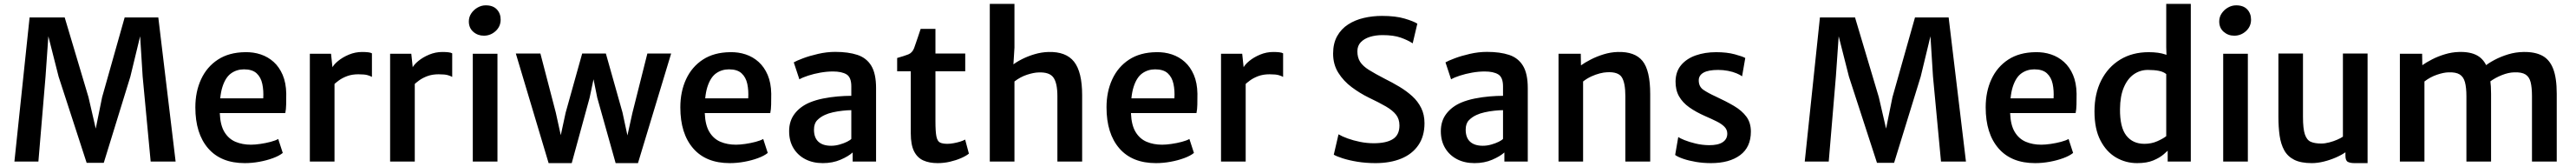

<svg xmlns="http://www.w3.org/2000/svg" viewBox="-20 -833 13318 861"><path d="M54.5 0 133 -743H314.5L437.5 -332L475 -170L508 -332L624.5 -743H798.5L888 0H759L717.5 -439L704.5 -646L654 -438L516.5 6.5H428L283 -438L230 -646L215.5 -439L178.5 0Z M1245.5 8Q1122.5 8 1056.2 -68.2Q990 -144.5 990 -279.5Q990 -360.5 1019.8 -424.5Q1049.5 -488.5 1106.8 -525.8Q1164 -563 1247.5 -564Q1290 -565 1327.8 -552.5Q1365.5 -540 1394.8 -513.8Q1424 -487.5 1441.5 -446.8Q1459 -406 1460 -350Q1460 -319 1459.5 -293.8Q1459 -268.5 1455 -250H1062L1072 -326H1341Q1343.5 -366 1336.2 -400.2Q1329 -434.5 1306.8 -455Q1284.5 -475.5 1241.5 -475.5Q1204 -475.5 1174.8 -454.8Q1145.5 -434 1129.8 -384.2Q1114 -334.5 1116.5 -247.5Q1119 -187.5 1140.5 -152.2Q1162 -117 1197.5 -102Q1233 -87 1277.5 -87Q1298 -87 1326 -91Q1354 -95 1379.5 -101.8Q1405 -108.5 1418.5 -116.5L1442 -44.5Q1423.5 -29.5 1391.5 -17.8Q1359.5 -6 1321.2 1Q1283 8 1245.5 8Z M1702.5 -393.5 1695.5 -480Q1703.5 -498.5 1727.5 -518.2Q1751.5 -538 1784.2 -551.5Q1817 -565 1852 -565Q1869.5 -565 1883 -563.5Q1896.5 -562 1903 -558V-436.5Q1895.5 -441 1880.5 -445.5Q1865.5 -450 1833 -450Q1800.5 -450 1775.2 -440.8Q1750 -431.5 1731.8 -418.2Q1713.5 -405 1702.5 -393.5ZM1582 0V-556H1691.5L1699.5 -480L1709.5 -443V0Z M2117.5 -393.5 2110.5 -480Q2118.5 -498.5 2142.5 -518.2Q2166.5 -538 2199.2 -551.5Q2232 -565 2267 -565Q2284.5 -565 2298 -563.5Q2311.5 -562 2318 -558V-436.5Q2310.5 -441 2295.5 -445.5Q2280.5 -450 2248 -450Q2215.5 -450 2190.2 -440.8Q2165 -431.5 2146.8 -418.2Q2128.5 -405 2117.5 -393.5ZM1997 0V-556H2106.5L2114.5 -480L2124.5 -443V0Z M2424.5 0V-556H2552V0ZM2481.5 -649Q2450 -649 2427 -669Q2404 -689 2404 -722.5Q2404 -745.5 2416.8 -764.2Q2429.5 -783 2449.5 -794.2Q2469.5 -805.5 2491.5 -805.5Q2529 -805.5 2548.8 -784.5Q2568.5 -763.5 2568.5 -732Q2568.5 -696.5 2542.5 -672.8Q2516.5 -649 2481.5 -649Z M2816.5 8 2647 -557H2774L2853.5 -253L2895.5 -63H2863.5L2904.5 -252L2990 -557H3112.5L3198.5 -253L3239 -65H3208.5L3249.5 -250L3327 -557H3450L3278.5 8H3163L3068 -329L3036.5 -484.5H3061.5L3028.5 -329L2936 8Z M3753 8Q3630 8 3563.8 -68.2Q3497.5 -144.5 3497.5 -279.5Q3497.5 -360.5 3527.2 -424.5Q3557 -488.5 3614.2 -525.8Q3671.5 -563 3755 -564Q3797.5 -565 3835.2 -552.5Q3873 -540 3902.2 -513.8Q3931.5 -487.5 3949 -446.8Q3966.5 -406 3967.5 -350Q3967.5 -319 3967 -293.8Q3966.5 -268.5 3962.5 -250H3569.5L3579.5 -326H3848.5Q3851 -366 3843.8 -400.2Q3836.5 -434.5 3814.2 -455Q3792 -475.5 3749 -475.5Q3711.5 -475.5 3682.2 -454.8Q3653 -434 3637.2 -384.2Q3621.5 -334.5 3624 -247.5Q3626.5 -187.5 3648 -152.2Q3669.5 -117 3705 -102Q3740.5 -87 3785 -87Q3805.5 -87 3833.5 -91Q3861.5 -95 3887 -101.8Q3912.5 -108.5 3926 -116.5L3949.5 -44.5Q3931 -29.5 3899 -17.8Q3867 -6 3828.8 1Q3790.5 8 3753 8Z M4234 8Q4183 8 4143.8 -12.2Q4104.5 -32.5 4082.2 -69.5Q4060 -106.5 4060 -156.5Q4060 -209.5 4088.5 -246.5Q4117 -283.5 4165 -304Q4197.5 -317.5 4235.2 -325Q4273 -332.5 4311 -335.8Q4349 -339 4381.5 -339L4406 -308L4381.5 -265Q4362.5 -265 4336.8 -262.2Q4311 -259.5 4286.5 -254Q4262 -248.5 4245 -240.5Q4221.5 -230 4205 -213Q4188.5 -196 4188.5 -164.5Q4188.5 -123 4211.5 -102.2Q4234.5 -81.5 4277 -81.5Q4299 -81.5 4321 -87.8Q4343 -94 4359.5 -102.2Q4376 -110.5 4381.5 -117L4405.5 -90L4388.5 -47Q4366.5 -27 4325.8 -9.5Q4285 8 4234 8ZM4509.5 0H4388.5V-83H4381.5V-387.5Q4381.5 -434.5 4356.8 -449.5Q4332 -464.5 4286.5 -464.5Q4255 -464.5 4221.2 -458.5Q4187.5 -452.5 4158.8 -443.2Q4130 -434 4113 -424L4084 -511.5Q4097.5 -519.5 4131.2 -532.2Q4165 -545 4209.8 -555.2Q4254.5 -565.5 4298.5 -565.5Q4366 -565.5 4413 -550Q4460 -534.5 4484.8 -494Q4509.5 -453.5 4509.5 -378.5Z M4828 8Q4784.5 8 4753.5 -6Q4722.5 -20 4705.8 -53.2Q4689 -86.5 4689 -145.5V-465.5H4618.5V-534Q4655.5 -544.5 4676 -552.5Q4696.5 -560.5 4706 -584.5Q4710 -595.5 4715.2 -610.8Q4720.5 -626 4726.8 -644.5Q4733 -663 4740 -684H4816.5V-557H4970.5V-465.5H4816.5V-207.5Q4816.5 -154 4821.5 -129.5Q4826.5 -105 4840 -98.2Q4853.5 -91.5 4879 -91.5Q4893 -91.5 4910.8 -94.8Q4928.5 -98 4944.8 -103Q4961 -108 4970 -113.5L4989.5 -41Q4975 -29 4949 -17.8Q4923 -6.5 4891.5 0.8Q4860 8 4828 8Z M5097.5 0V-813H5225V-587.5L5218.5 -482.5L5213 -496Q5232.5 -512 5263 -527.5Q5293.5 -543 5329 -553.5Q5364.5 -564 5400.5 -565Q5491.5 -567.5 5533.2 -514.8Q5575 -462 5575 -342V0H5447V-337Q5447 -404.5 5426.5 -433.2Q5406 -462 5349.5 -459.5Q5325 -459 5290.2 -447.8Q5255.5 -436.5 5225 -413V0Z M5956.5 8Q5833.5 8 5767.2 -68.2Q5701 -144.5 5701 -279.5Q5701 -360.5 5730.8 -424.5Q5760.5 -488.5 5817.8 -525.8Q5875 -563 5958.5 -564Q6001 -565 6038.8 -552.5Q6076.5 -540 6105.8 -513.8Q6135 -487.5 6152.5 -446.8Q6170 -406 6171 -350Q6171 -319 6170.5 -293.8Q6170 -268.5 6166 -250H5773L5783 -326H6052Q6054.5 -366 6047.2 -400.2Q6040 -434.5 6017.8 -455Q5995.5 -475.5 5952.5 -475.5Q5915 -475.5 5885.8 -454.8Q5856.5 -434 5840.8 -384.2Q5825 -334.5 5827.5 -247.5Q5830 -187.5 5851.5 -152.2Q5873 -117 5908.5 -102Q5944 -87 5988.5 -87Q6009 -87 6037 -91Q6065 -95 6090.5 -101.8Q6116 -108.5 6129.5 -116.5L6153 -44.5Q6134.5 -29.5 6102.5 -17.8Q6070.5 -6 6032.2 1Q5994 8 5956.5 8Z M6413.5 -393.5 6406.5 -480Q6414.5 -498.5 6438.5 -518.2Q6462.5 -538 6495.2 -551.5Q6528 -565 6563 -565Q6580.5 -565 6594 -563.5Q6607.5 -562 6614 -558V-436.5Q6606.5 -441 6591.5 -445.5Q6576.5 -450 6544 -450Q6511.5 -450 6486.2 -440.8Q6461 -431.5 6442.8 -418.2Q6424.5 -405 6413.5 -393.5ZM6293 0V-556H6402.5L6410.5 -480L6420.5 -443V0Z M7091.5 8Q7042 8 6997.8 0.8Q6953.5 -6.5 6921.8 -16.8Q6890 -27 6876 -35.5L6900.5 -140.5Q6919 -129.5 6948.2 -119Q6977.5 -108.5 7012.2 -101.5Q7047 -94.5 7082.5 -94.5Q7148 -94.5 7181.8 -116Q7215.5 -137.5 7215.5 -186Q7215.5 -219 7198.2 -241.2Q7181 -263.5 7145.8 -284Q7110.5 -304.5 7056.5 -330Q7010.5 -352.5 6968.5 -383.8Q6926.5 -415 6899.5 -457.8Q6872.5 -500.5 6872.5 -556.5Q6872.5 -609.5 6893.5 -646.8Q6914.5 -684 6950.2 -707Q6986 -730 7031.2 -740.5Q7076.5 -751 7125 -751Q7196 -751 7242.2 -737.2Q7288.5 -723.5 7308 -711L7284 -609.5Q7259 -626 7222.2 -639Q7185.5 -652 7128 -652Q7092 -652 7062.5 -642.8Q7033 -633.5 7015.5 -615.2Q6998 -597 6998 -568.5Q6998 -536.5 7012.2 -514.2Q7026.5 -492 7057.8 -472.5Q7089 -453 7139.5 -427Q7179 -407.5 7215.8 -385.5Q7252.5 -363.5 7281.8 -337Q7311 -310.5 7328 -276.2Q7345 -242 7345 -198Q7345 -130.5 7313.2 -84.5Q7281.5 -38.5 7224.5 -15.2Q7167.5 8 7091.5 8Z M7603.5 8Q7552.5 8 7513.2 -12.2Q7474 -32.5 7451.8 -69.5Q7429.5 -106.5 7429.5 -156.5Q7429.5 -209.5 7458 -246.5Q7486.5 -283.5 7534.5 -304Q7567 -317.5 7604.8 -325Q7642.5 -332.5 7680.5 -335.8Q7718.5 -339 7751 -339L7775.5 -308L7751 -265Q7732 -265 7706.2 -262.2Q7680.5 -259.5 7656 -254Q7631.5 -248.5 7614.5 -240.5Q7591 -230 7574.5 -213Q7558 -196 7558 -164.5Q7558 -123 7581 -102.2Q7604 -81.5 7646.5 -81.5Q7668.5 -81.5 7690.5 -87.8Q7712.5 -94 7729 -102.2Q7745.5 -110.5 7751 -117L7775 -90L7758 -47Q7736 -27 7695.2 -9.5Q7654.5 8 7603.5 8ZM7879 0H7758V-83H7751V-387.5Q7751 -434.5 7726.2 -449.5Q7701.5 -464.5 7656 -464.5Q7624.5 -464.5 7590.8 -458.5Q7557 -452.5 7528.2 -443.2Q7499.5 -434 7482.5 -424L7453.5 -511.5Q7467 -519.5 7500.8 -532.2Q7534.5 -545 7579.2 -555.2Q7624 -565.5 7668 -565.5Q7735.5 -565.5 7782.5 -550Q7829.5 -534.5 7854.2 -494Q7879 -453.5 7879 -378.5Z M8038 0V-556H8153L8154 -496Q8174 -510.5 8204.8 -526.2Q8235.5 -542 8271.5 -553Q8307.5 -564 8344 -565Q8432.5 -567.5 8472.2 -518.8Q8512 -470 8512 -348V0H8383.5V-337Q8383.5 -405.5 8365.2 -434.5Q8347 -463.5 8289 -460.5Q8272.5 -460 8251 -454.5Q8229.5 -449 8207.2 -438.8Q8185 -428.5 8165 -413V0Z M8641 -34 8657 -126.5Q8665 -120.5 8689 -110.8Q8713 -101 8746.5 -93Q8780 -85 8815.5 -84.5Q8862.5 -84 8886.5 -99.8Q8910.5 -115.5 8910.5 -144Q8910.5 -164.5 8895.8 -179.5Q8881 -194.5 8855.2 -207.2Q8829.5 -220 8797 -234Q8749 -255 8714.2 -279.5Q8679.5 -304 8661 -336.5Q8642.5 -369 8643 -414Q8644 -464.5 8672.2 -497.8Q8700.5 -531 8747.8 -547.5Q8795 -564 8853 -564Q8908.5 -564 8949.2 -553Q8990 -542 9003.5 -534L8987 -439.5Q8977.5 -447 8958.2 -455Q8939 -463 8914 -467.8Q8889 -472.5 8863.5 -472.5Q8813 -472.5 8788.2 -458.8Q8763.5 -445 8763 -420Q8762.5 -386.5 8787.2 -369.8Q8812 -353 8849.5 -336Q8904 -311 8945.2 -286.8Q8986.5 -262.5 9009.5 -231.2Q9032.5 -200 9032.5 -154.5Q9032.5 -74.5 8977 -33.2Q8921.5 8 8826 8Q8786 8 8748.8 1.8Q8711.5 -4.5 8683 -14.2Q8654.5 -24 8641 -34Z M9311 0 9389.5 -743H9571L9694 -332L9731.5 -170L9764.5 -332L9881 -743H10055L10144.5 0H10015.5L9974 -439L9961 -646L9910.5 -438L9773 6.5H9684.5L9539.5 -438L9486.5 -646L9472 -439L9435 0Z M10502 8Q10379 8 10312.8 -68.2Q10246.5 -144.5 10246.5 -279.5Q10246.5 -360.5 10276.2 -424.5Q10306 -488.5 10363.2 -525.8Q10420.5 -563 10504 -564Q10546.5 -565 10584.2 -552.5Q10622 -540 10651.2 -513.8Q10680.5 -487.5 10698 -446.8Q10715.5 -406 10716.5 -350Q10716.5 -319 10716 -293.8Q10715.5 -268.5 10711.5 -250H10318.5L10328.5 -326H10597.5Q10600 -366 10592.8 -400.2Q10585.5 -434.5 10563.2 -455Q10541 -475.5 10498 -475.5Q10460.5 -475.5 10431.2 -454.8Q10402 -434 10386.2 -384.2Q10370.5 -334.5 10373 -247.5Q10375.5 -187.5 10397 -152.2Q10418.5 -117 10454 -102Q10489.5 -87 10534 -87Q10554.5 -87 10582.5 -91Q10610.5 -95 10636 -101.8Q10661.5 -108.5 10675 -116.5L10698.5 -44.5Q10680 -29.5 10648 -17.8Q10616 -6 10577.8 1Q10539.5 8 10502 8Z M11187.5 0V-72.5L11180 -77V-465.5L11184 -468.5L11180 -589V-813H11307V0ZM11029.5 8Q10970.5 8 10920.5 -21Q10870.5 -50 10839.8 -109Q10809 -168 10809 -258.5Q10809 -350 10844 -418.8Q10879 -487.5 10942 -525.8Q11005 -564 11089.5 -564Q11141 -564 11175.5 -552.2Q11210 -540.5 11219.5 -532L11180 -451Q11166 -463 11141.8 -467.8Q11117.5 -472.5 11085 -472.5Q11045 -472.5 11012.5 -450Q10980 -427.5 10960.8 -382.5Q10941.5 -337.5 10941 -271Q10940 -177 10973.5 -134.2Q11007 -91.5 11067 -91.5Q11103.5 -91.5 11133.5 -104.8Q11163.5 -118 11180 -131L11199 -67.5Q11187 -55 11166.5 -37.2Q11146 -19.5 11112.8 -5.8Q11079.5 8 11029.5 8Z M11474.5 0V-556H11602V0ZM11531.5 -649Q11500 -649 11477 -669Q11454 -689 11454 -722.5Q11454 -745.5 11466.8 -764.2Q11479.5 -783 11499.5 -794.2Q11519.5 -805.5 11541.5 -805.5Q11579 -805.5 11598.8 -784.5Q11618.5 -763.5 11618.5 -732Q11618.5 -696.5 11592.5 -672.8Q11566.5 -649 11531.5 -649Z M11932.5 8Q11876.5 8 11842.2 -9Q11808 -26 11790.2 -58Q11772.5 -90 11766.2 -133.8Q11760 -177.5 11760 -230.5V-557H11887V-230.5Q11887 -169 11897 -139.8Q11907 -110.5 11927.8 -101.8Q11948.5 -93 11981.5 -93Q12001 -93 12023 -98.8Q12045 -104.5 12064 -112.8Q12083 -121 12093.5 -128.5V-557H12221V8H12153.5Q12131.5 8 12119 1.5Q12106.5 -5 12106.5 -30.5V-69L12109 -49.5Q12087 -34 12057 -21Q12027 -8 11994.5 0Q11962 8 11932.5 8Z M12388 0V-556H12503L12504 -497Q12524.5 -511.5 12554.8 -527Q12585 -542.5 12620.8 -553.2Q12656.5 -564 12692.5 -565Q12752 -567 12788.5 -546.5Q12825 -526 12842.2 -478.2Q12859.5 -430.5 12859.5 -349V0H12732V-337Q12732 -381.5 12724.5 -409.2Q12717 -437 12697.2 -449.2Q12677.5 -461.5 12639 -460Q12614.5 -459.5 12579.8 -447.8Q12545 -436 12515 -413V0ZM12853.5 -412 12827.5 -492Q12846 -507.5 12877.5 -524.2Q12909 -541 12947.8 -552.8Q12986.5 -564.5 13027.5 -565Q13086 -566 13124 -546Q13162 -526 13180.5 -478.5Q13199 -431 13199 -349.5V0H13071V-337Q13071 -382 13064 -409.5Q13057 -437 13037.2 -449.2Q13017.5 -461.5 12979 -460Q12950 -459.5 12915.2 -445.8Q12880.5 -432 12853.5 -412Z"/></svg>

Font: Merriweather Sans Medium
Style: Regular
Weight: 500
Designer: Eben Sorkin
Foundry: Eben Sorkin
Version: Version 2.001